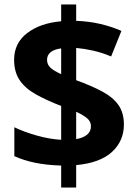

<svg xmlns="http://www.w3.org/2000/svg" viewBox="-20 -779 612 857"><path d="M253 58V-40Q188 -42 137 -52.5Q86 -63 44 -82V-211Q85 -191 142.5 -174.5Q200 -158 253 -155V-306Q186 -332 139 -358.5Q92 -385 67.5 -421.5Q43 -458 43 -512Q43 -587 101.5 -631.5Q160 -676 253 -684V-759H320V-686Q376 -684 426 -672.5Q476 -661 522 -641L476 -527Q436 -544 395.5 -553Q355 -562 320 -565V-421Q389 -396 436.5 -370.5Q484 -345 508.5 -310.5Q533 -276 533 -223Q533 -150 480 -101Q427 -52 320 -42V58ZM320 -158Q353 -164 369.5 -178.5Q386 -193 386 -216Q386 -236 369.5 -250.5Q353 -265 320 -280ZM253 -448V-563Q222 -559 206 -546Q190 -533 190 -512Q190 -491 205 -477Q220 -463 253 -448Z"/></svg>

Font: Noto Sans Adlam
Style: Regular
Weight: 400
Designer: Mark Jamra, Neil Patel
Foundry: JamraPatel LLC
Version: Version 3.001